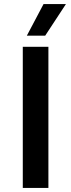

<svg xmlns="http://www.w3.org/2000/svg" viewBox="-20 -932 353 952"><path d="M93 -700H220V0H93ZM196 -912H307L204 -755H113Z"/></svg>

Font: Sarabun SemiBold
Style: Regular
Weight: 600
Designer: Suppakit Chalermlarp | Katatrad Co.,Ltd.
Foundry: Cadson Demak Co.,Ltd.
Version: Version 1.000; ttfautohint (v1.6)